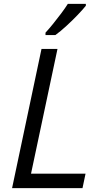

<svg xmlns="http://www.w3.org/2000/svg" viewBox="-20 -965 519 985"><path d="M42 0 192.9 -713.9H274.9L139.2 -74.2H418.9L403.3 0ZM213.4 -785.2V-797.4Q231.4 -816.9 252.4 -842.8Q273.4 -868.7 293.7 -895.8Q314 -922.9 328.1 -945.3H420.4V-935.5Q406.2 -917.5 379.2 -889.2Q352.1 -860.8 321 -832.3Q290 -803.7 264.2 -785.2Z"/></svg>

Font: Open Sans
Style: Italic
Weight: 400
Italic angle: -12°
Designer: Monotype Design Team
Foundry: Monotype Imaging Inc.
Version: Version 3.000; ttfautohint (v1.8.4)